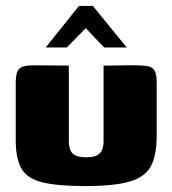

<svg xmlns="http://www.w3.org/2000/svg" viewBox="-20 -620 581 647"><path d="M212 -399V-145Q212 -114 225.5 -102Q239 -90 270 -90Q303 -90 316 -103Q329 -116 329 -143V-399Q330 -399 344.5 -399Q359 -399 378 -399.5Q397 -400 413 -400Q429 -400 432 -400Q459 -400 475.5 -397.5Q492 -395 500 -383.5Q508 -372 508 -342V-162Q508 -98 489 -61Q470 -24 418 -8.5Q366 7 267 7Q174 7 123 -5.5Q72 -18 52.5 -51.5Q33 -85 33 -148V-342Q33 -376 44.5 -388Q56 -400 96 -400Q125 -400 153.5 -399.5Q182 -399 212 -399ZM134 -460 246 -600H293L407 -460H331L269 -525L205 -460Z"/></svg>

Font: Genos Thin ExtraBold
Style: Regular
Weight: 800
Version: Version 1.010